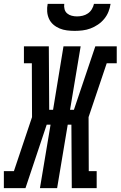

<svg xmlns="http://www.w3.org/2000/svg" viewBox="-58 -975 625 995"><path d="M-38 0V-88H14L108 -368L107 -647H66V-735H195L197 -406H217L271 -735H360L305 -406H325L436 -735H547V-647H495L401 -368L402 -88H443V0H314L312 -329H293L238 0H149L204 -329H184L74 0ZM329 -815Q309 -815 289 -817.5Q269 -820 251 -827.5Q233 -835 218.5 -847.5Q204 -860 196 -877.5Q188 -895 186.5 -915Q185 -935 189 -955H275Q273 -941 276.5 -927.5Q280 -914 290 -905.5Q300 -897 313.5 -893.5Q327 -890 341 -890Q356 -890 370.5 -893.5Q385 -897 397.5 -905.5Q410 -914 418 -927.5Q426 -941 429 -955H515Q512 -934 504 -914Q496 -894 482 -877Q468 -860 449.5 -847.5Q431 -835 411 -827.5Q391 -820 370 -817.5Q349 -815 329 -815Z"/></svg>

Font: Iosevka Slab Semibold Oblique
Style: Regular
Weight: 600
Italic angle: -9°
Monospace: yes
Designer: Belleve Invis
Foundry: Belleve Invis
Version: Version 11.1.1; ttfautohint (v1.8.3)